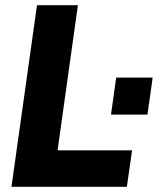

<svg xmlns="http://www.w3.org/2000/svg" viewBox="-20 -717 606 737"><path d="M24 0H467L487 -140H201L279 -697H122ZM406 -277H546L566 -419H426Z"/></svg>

Font: HK Grotesk Black
Style: Italic
Weight: 900
Italic angle: -16°
Designer: Alfredo Marco Pradil
Foundry: Hanken Design Co.
Version: Version 3.001;FEAKit 1.0